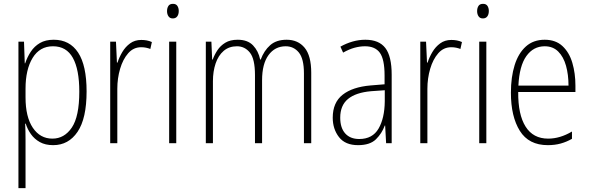

<svg xmlns="http://www.w3.org/2000/svg" viewBox="-20 -746 3066 1000"><path d="M260 -539Q343 -539 387 -472Q431 -405 431 -270Q431 -129 384 -59.5Q337 10 257 10Q216 10 187.5 -6Q159 -22 141 -47.5Q123 -73 114 -102H111Q112 -85 112.5 -62.5Q113 -40 113 -16V234H76V-529H105L109 -416H111Q122 -449 140.5 -477Q159 -505 188 -522Q217 -539 260 -539ZM256 -505Q187 -505 150 -444.5Q113 -384 113 -284V-239Q113 -137 151 -80.5Q189 -24 253 -24Q315 -24 354 -81.5Q393 -139 393 -269Q393 -384 359.5 -444.5Q326 -505 256 -505Z M716 -538Q730 -538 744 -535.5Q758 -533 771 -527L763 -491Q753 -495 741 -497.5Q729 -500 715 -500Q675 -500 647.5 -468.5Q620 -437 605.5 -387.5Q591 -338 591 -283V0H554V-529H584L589 -420H592Q601 -448 617 -475Q633 -502 657.5 -520Q682 -538 716 -538Z M881 -726Q897 -726 904 -715Q911 -704 911 -689Q911 -671 903 -660.5Q895 -650 880 -650Q865 -650 857.5 -661Q850 -672 850 -688Q850 -704 857 -715Q864 -726 881 -726ZM898 -529V0H861V-529Z M1473 -539Q1532 -539 1566.5 -497.5Q1601 -456 1601 -367V0H1563V-364Q1563 -440 1536.5 -472.5Q1510 -505 1468 -505Q1412 -505 1378.5 -459Q1345 -413 1345 -328V0H1308V-355Q1308 -439 1281.5 -472Q1255 -505 1214 -505Q1173 -505 1145 -481Q1117 -457 1103 -415.5Q1089 -374 1089 -323V0H1052V-529H1081L1085 -436H1088Q1097 -461 1112.5 -484.5Q1128 -508 1153.5 -523.5Q1179 -539 1218 -539Q1270 -539 1298 -509.5Q1326 -480 1335 -436H1338Q1355 -482 1387 -510.5Q1419 -539 1473 -539Z M1883 -539Q1954 -539 1987 -496Q2020 -453 2020 -357V0H1991L1986 -92H1984Q1969 -51 1938 -20.5Q1907 10 1845 10Q1778 10 1745.5 -32Q1713 -74 1713 -133Q1713 -212 1764.5 -252.5Q1816 -293 1910 -301L1983 -307V-353Q1983 -437 1958.5 -471Q1934 -505 1881 -505Q1855 -505 1827 -497.5Q1799 -490 1767 -472L1753 -503Q1783 -520 1816 -529.5Q1849 -539 1883 -539ZM1913 -271Q1833 -264 1792.5 -230.5Q1752 -197 1752 -133Q1752 -80 1778 -51Q1804 -22 1851 -22Q1920 -22 1951.5 -76Q1983 -130 1984 -218V-276Z M2331 -538Q2345 -538 2359 -535.5Q2373 -533 2386 -527L2378 -491Q2368 -495 2356 -497.5Q2344 -500 2330 -500Q2290 -500 2262.5 -468.5Q2235 -437 2220.5 -387.5Q2206 -338 2206 -283V0H2169V-529H2199L2204 -420H2207Q2216 -448 2232 -475Q2248 -502 2272.5 -520Q2297 -538 2331 -538Z M2496 -726Q2512 -726 2519 -715Q2526 -704 2526 -689Q2526 -671 2518 -660.5Q2510 -650 2495 -650Q2480 -650 2472.5 -661Q2465 -672 2465 -688Q2465 -704 2472 -715Q2479 -726 2496 -726ZM2513 -529V0H2476V-529Z M2817 -539Q2874 -539 2909.5 -506Q2945 -473 2961 -418.5Q2977 -364 2977 -300V-267H2679Q2678 -149 2717.5 -86.5Q2757 -24 2835 -24Q2897 -24 2959 -61V-23Q2931 -7 2900.5 1.5Q2870 10 2833 10Q2734 10 2687.5 -64.5Q2641 -139 2641 -263Q2641 -345 2660.5 -407Q2680 -469 2719 -504Q2758 -539 2817 -539ZM2817 -505Q2758 -505 2721.5 -454Q2685 -403 2680 -300H2941Q2941 -357 2928 -403.5Q2915 -450 2887.5 -477.5Q2860 -505 2817 -505Z"/></svg>

Font: Noto Sans Khmer UI Condensed ExtraLight
Style: Regular
Weight: 200
Width: 3
Designer: Danh Hong and the Monotype Design Team
Foundry: Monotype Imaging Inc.
Version: Version 2.002; ttfautohint (v1.8.4.7-5d5b)